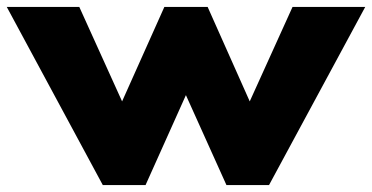

<svg xmlns="http://www.w3.org/2000/svg" viewBox="-40 -532 1070 552"><path d="M255.5 0H378.5L494.5 -258.5L611 0H733.5L1010 -512H801L678 -240.5L557 -512H432.5L311 -240.5L188 -512H-20.5Z"/></svg>

Font: Spartan ExtraBold
Style: Regular
Weight: 800
Designer: Matt Bailey, Mirko Velimirovic
Foundry: Matt Bailey
Version: Version 1.003; ttfautohint (v1.8.3)